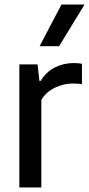

<svg xmlns="http://www.w3.org/2000/svg" viewBox="-20 -828 394 848"><path d="M65.5 0V-543.5H146L154 -470.5H159.5Q184 -511 222.5 -530.2Q261 -549.5 304.5 -549.5Q315.5 -549.5 325 -548.8Q334.5 -548 342 -546.5V-456Q331.5 -458 321 -458.5Q310.5 -459 299 -459Q261 -459 222.8 -440.8Q184.5 -422.5 162.5 -387V0ZM155 -624 251.5 -808H353.5L241 -624Z"/></svg>

Font: Encode Sans Semi Condensed Medium
Style: Regular
Weight: 500
Width: 4
Designer: Multiple Designers
Foundry: Impallari Type
Version: Version 3.000; ttfautohint (v1.8.3) -l 8 -r 50 -G 200 -x 14 